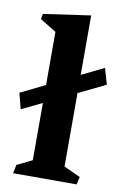

<svg xmlns="http://www.w3.org/2000/svg" viewBox="-101 -768 526 817"><g transform="rotate(10 162.0 -359.5)"><path d="M225.6 -65.9 296.9 -33.2 289.6 0H15.1L22.5 -37.1L87.9 -68.8V-316.4L-0.5 -273.4L-18.1 -341.8L87.9 -394V-623.5L17.6 -666.5L22 -689.5L225.6 -718.8V-461.9L322.3 -509.3L342.3 -439.9L225.6 -383.3Z"/></g></svg>

Font: Vesper Libre
Style: Bold
Weight: 700
Designer: Robert Keller & Kimya Gandhi
Foundry: Mota Italic
Version: Version 1.058